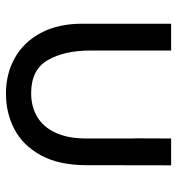

<svg xmlns="http://www.w3.org/2000/svg" viewBox="5 -599 594 644"><g transform="rotate(-90 302.0 -277.0)"><path d="M544.5 -298.5V0H454.5V-270.5Q454.5 -358.5 422.2 -414Q390 -469.5 311.5 -469.5Q266 -469.5 231.8 -449Q197.5 -428.5 178.5 -387Q159.5 -345.5 159.5 -284.5V-133.5L160 -115.5L159.5 0H69.5L70 -284.5Q70 -376.5 103.2 -437Q136.5 -497.5 190.8 -525.8Q245 -554 310 -554Q377 -554 430.2 -524Q483.5 -494 514 -436.2Q544.5 -378.5 544.5 -298.5Z"/></g></svg>

Font: CCSD_manrope Medium
Style: Regular
Weight: 500
Designer: Mikhail Sharanda
Foundry: Mikhail Sharanda
Version: Version 4.503